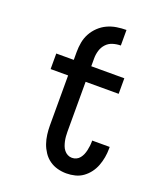

<svg xmlns="http://www.w3.org/2000/svg" viewBox="-139 -831 778 928"><g transform="rotate(20 250.0 -367.5)"><path d="M160 -561Q160 -586 164.5 -610.5Q169 -635 181 -657Q193 -679 211.5 -696.5Q230 -714 252.5 -724.5Q275 -735 300 -739Q325 -743 350 -743V-663Q330 -663 310 -657Q290 -651 276 -636Q262 -621 256 -601Q250 -581 250 -561ZM313 8Q290 8 267.5 2Q245 -4 226 -17.5Q207 -31 194 -50.5Q181 -70 173.5 -91.5Q166 -113 163 -136.5Q160 -160 160 -183V-440H70V-520H160V-561H250V-520H420V-440H250V-183Q250 -171 251 -159Q252 -147 254.5 -135.5Q257 -124 261 -113Q265 -102 272.5 -92.5Q280 -83 290.5 -77.5Q301 -72 313 -72Q325 -72 335.5 -77Q346 -82 353 -91Q360 -100 364.5 -110.5Q369 -121 371.5 -132.5Q374 -144 375.5 -155.5Q377 -167 377 -178V-184H467V-174Q467 -152 463 -129.5Q459 -107 451 -86Q443 -65 429.5 -47Q416 -29 398 -16Q380 -3 358 2.5Q336 8 313 8Z"/></g></svg>

Font: Iosevka Custom Medium
Style: Regular
Weight: 500
Monospace: yes
Designer: Belleve Invis
Foundry: Belleve Invis
Version: Version 32.5.0; ttfautohint (v1.8.4)